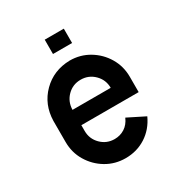

<svg xmlns="http://www.w3.org/2000/svg" viewBox="-148 -708 765 816"><g transform="rotate(-30 234.5 -300.0)"><path d="M234.4 -379.9Q195.3 -379.9 168.5 -353Q141.6 -326.2 140.6 -286.1H328.1Q328.1 -325.2 300.8 -352.5Q273.4 -379.9 234.4 -379.9ZM421.9 -210.9H140.6V-182.6Q140.6 -143.6 168 -116.2Q195.3 -88.9 234.4 -88.9Q261.7 -88.9 283.9 -103Q306.2 -117.2 318.4 -145.5L402.3 -103.5Q378.4 -51.8 334 -23.4Q289.6 4.9 234.4 4.9Q182.6 4.9 140.1 -20.5Q97.7 -45.9 72.3 -88.4Q46.9 -130.9 46.9 -182.6V-286.1Q48.8 -365.7 101.8 -418.7Q154.8 -471.7 234.4 -473.6Q286.1 -473.6 328.6 -448.2Q371.1 -422.9 396.5 -380.4Q421.9 -337.9 421.9 -286.1ZM187.5 -533.2V-603.5H281.2V-533.2Z"/></g></svg>

Font: Lambda
Style: Regular
Weight: 400
Designer: GGBotNet
Version: 0.22